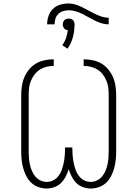

<svg xmlns="http://www.w3.org/2000/svg" viewBox="-20 -1076 790 1104"><path d="M248 8Q224 8 200.5 -0.5Q177 -9 159.5 -25.5Q142 -42 131 -64Q120 -86 113.5 -109Q107 -132 104.5 -156.5Q102 -181 102 -205V-530Q102 -556 106 -582.5Q110 -609 120.5 -633Q131 -657 148 -677.5Q165 -698 187.5 -711Q210 -724 236 -729.5Q262 -735 289 -735V-697Q268 -697 247.5 -692Q227 -687 209.5 -676Q192 -665 179 -648Q166 -631 158 -612Q150 -593 147.5 -572Q145 -551 145 -530V-205Q145 -186 146.5 -167Q148 -148 152 -129.5Q156 -111 163.5 -93.5Q171 -76 183 -61.5Q195 -47 212.5 -38.5Q230 -30 249 -30Q264 -30 278.5 -35.5Q293 -41 304 -51Q315 -61 323 -74Q331 -87 336 -101.5Q341 -116 344.5 -130.5Q348 -145 350 -160Q352 -175 353 -190Q354 -205 354 -221V-228H396V-221Q396 -205 397 -190Q398 -175 400 -160Q402 -145 405.5 -130.5Q409 -116 414 -101.5Q419 -87 427 -74Q435 -61 446 -51Q457 -41 471.5 -35.5Q486 -30 501 -30Q520 -30 537.5 -38.5Q555 -47 567 -61.5Q579 -76 586.5 -93.5Q594 -111 598 -129.5Q602 -148 603.5 -167Q605 -186 605 -205V-530Q605 -551 602.5 -572Q600 -593 592 -612Q584 -631 571 -648Q558 -665 540.5 -676Q523 -687 502.5 -692Q482 -697 461 -697V-735Q488 -735 514 -729.5Q540 -724 562.5 -711Q585 -698 602 -677.5Q619 -657 629.5 -633Q640 -609 644 -582.5Q648 -556 648 -530V-205Q648 -181 645.5 -156.5Q643 -132 636.5 -109Q630 -86 619 -64Q608 -42 590.5 -25.5Q573 -9 549.5 -0.5Q526 8 502 8Q479 8 457 0Q435 -8 419 -24Q403 -40 392.5 -60.5Q382 -81 375 -103Q368 -81 357.5 -60.5Q347 -40 331 -24Q315 -8 293 0Q271 8 248 8ZM251 -936Q251 -960 259 -984Q267 -1008 284.5 -1025Q302 -1042 326 -1049Q350 -1056 375 -1056Q396 -1056 415.5 -1049.5Q435 -1043 453.5 -1034Q472 -1025 490 -1015Q508 -1005 526.5 -996Q545 -987 564.5 -980.5Q584 -974 605 -974V-936Q584 -936 564.5 -942Q545 -948 526.5 -957Q508 -966 490 -976.5Q472 -987 453.5 -996Q435 -1005 415.5 -1011Q396 -1017 375 -1017Q359 -1017 343 -1012Q327 -1007 315 -995.5Q303 -984 298.5 -968Q294 -952 294 -936ZM368 -796 338 -816Q352 -835 359.5 -857Q367 -879 370 -902Q364 -903 358 -905.5Q352 -908 348.5 -913Q345 -918 343 -924Q341 -930 341 -936Q341 -942 343.5 -949Q346 -956 350.5 -960.5Q355 -965 361.5 -967Q368 -969 375 -969Q382 -969 388.5 -967Q395 -965 399.5 -960.5Q404 -956 406.5 -949Q409 -942 409 -936V-934L408 -923Q407 -889 397.5 -856.5Q388 -824 368 -796Z"/></svg>

Font: Iosevka Etoile Extralight
Style: Regular
Weight: 200
Designer: Belleve Invis
Foundry: Belleve Invis
Version: Version 22.1.2; ttfautohint (v1.8.4)